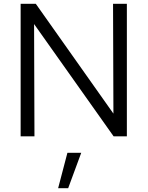

<svg xmlns="http://www.w3.org/2000/svg" viewBox="-20 -720 779 1014"><path d="M89 0ZM89 -700H169L579 -120L577 -700H650V0H580L160 -593L162 0H89ZM336 87H409L340 274H287Z"/></svg>

Font: Red Hat Text
Style: Regular
Weight: 400
Designer: Pentagram / MCKL
Foundry: Pentagram / MCKL
Version: Version 1.005; Red Hat Text